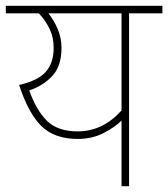

<svg xmlns="http://www.w3.org/2000/svg" viewBox="-20 -642 580 662"><path d="M540 -622V-596H425V0H399V-226Q374 -202 335.5 -182.5Q297 -163 248 -163Q167 -163 122 -208Q77 -253 46 -349Q111 -364 138 -394.5Q165 -425 165 -477Q165 -513 151.5 -541.5Q138 -570 114 -596H0V-622ZM81 -330Q104 -264 141 -226.5Q178 -189 248 -189Q334 -189 399 -261V-596H147Q166 -572 179 -542Q192 -512 192 -476Q192 -416 162 -382Q132 -348 81 -330Z"/></svg>

Font: Noto Sans Thin
Style: Italic
Weight: 100
Italic angle: -12°
Designer: Monotype Design Team
Foundry: Monotype Imaging Inc.
Version: Version 2.013; ttfautohint (v1.8.4.7-5d5b)